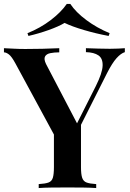

<svg xmlns="http://www.w3.org/2000/svg" viewBox="-25 -952 657 972"><path d="M607 -708V-688Q587 -682 565 -657.5Q543 -633 517 -582L324 -199H287L53 -631Q34 -666 20 -676.5Q6 -687 -5 -687V-708Q19 -707 45.5 -705.5Q72 -704 103 -704Q143 -704 189 -705Q235 -706 275 -708V-687Q250 -687 230 -683Q210 -679 203 -666Q196 -653 208 -628L370 -318L346 -290L460 -516Q493 -582 494.5 -619Q496 -656 473.5 -671.5Q451 -687 410 -688V-708Q443 -707 472.5 -706Q502 -705 531 -705Q555 -705 573.5 -706Q592 -707 607 -708ZM385 -340V-106Q385 -70 391 -52Q397 -34 413.5 -28Q430 -22 462 -20V0Q437 -2 397 -2.5Q357 -3 317 -3Q274 -3 234.5 -2.5Q195 -2 171 0V-20Q204 -22 220.5 -28Q237 -34 242.5 -52Q248 -70 248 -106V-311L324 -249ZM331 -932Q359 -890 412 -850.5Q465 -811 530 -784L525 -770Q461 -782 400 -800Q339 -818 302 -836Q272 -818 221.5 -800Q171 -782 119 -770L114 -784Q179 -810 231.5 -850Q284 -890 313 -932Z"/></svg>

Font: Playfair Display SemiBold
Style: Regular
Weight: 600
Designer: Claus Eggers Sørensen
Foundry: Claus Eggers Sørensen
Version: Version 1.203